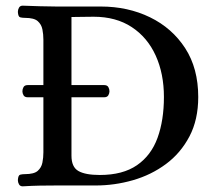

<svg xmlns="http://www.w3.org/2000/svg" viewBox="-20 -654 768 677"><path d="M60 3Q51 3 47 -4Q43 -11 43 -19Q44 -36 51 -38Q58 -40 68 -40Q100 -40 113 -51.5Q126 -63 129.5 -80.5Q133 -98 133 -117V-311H78Q67 -311 63 -318Q59 -325 59 -332Q59 -340 63 -347Q67 -354 78 -354H133V-514Q133 -533 129.5 -550.5Q126 -568 113 -579.5Q100 -591 68 -591Q58 -591 51 -593Q44 -595 43 -612Q43 -620 47 -627Q51 -634 60 -634Q93 -633 121 -632Q149 -631 179 -631H335Q431 -631 509 -593Q587 -555 633 -484Q679 -413 679 -312Q679 -232 648 -173Q617 -114 565 -75.5Q513 -37 448.5 -18.5Q384 0 317 0H179Q149 0 121 0.5Q93 1 60 3ZM332 -37Q413 -37 463 -71.5Q513 -106 535.5 -168Q558 -230 558 -312Q558 -394 529 -458Q500 -522 444.5 -558.5Q389 -595 310 -595Q294 -595 268 -594.5Q242 -594 232 -594V-354H347Q358 -354 362 -347Q366 -340 366 -332Q366 -325 362 -318Q358 -311 347 -311H232V-105Q232 -65 256.5 -51Q281 -37 332 -37Z"/></svg>

Font: Alice
Style: Regular
Weight: 400
Designer: Ksenia Yerulevich
Foundry: Cyreal (http://www.cyreal.org/)
Version: Version 2.003; ttfautohint (v1.8.3)